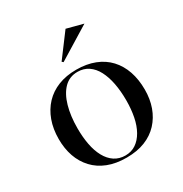

<svg xmlns="http://www.w3.org/2000/svg" viewBox="-172 -858 954 1003"><g transform="rotate(-30 305.0 -356.5)"><path d="M305 -515Q367 -515 415.5 -496Q464 -477 497 -441.5Q530 -406 547 -356.5Q564 -307 564 -246Q564 -189 547 -141.5Q530 -94 497 -58.5Q464 -23 416 -4Q368 15 305 15Q241 15 192.5 -4Q144 -23 111 -58.5Q78 -94 61.5 -141.5Q45 -189 45 -246Q45 -307 63 -356.5Q81 -406 114.5 -441.5Q148 -477 196 -496Q244 -515 305 -515ZM305 -502Q256 -502 223.5 -469Q191 -436 174.5 -378Q158 -320 158 -246Q158 -193 166.5 -148Q175 -103 193.5 -69Q212 -35 240 -16.5Q268 2 305 2Q341 2 368.5 -16.5Q396 -35 415 -68.5Q434 -102 443 -147.5Q452 -193 452 -246Q452 -302 443 -348.5Q434 -395 416 -429.5Q398 -464 370 -483Q342 -502 305 -502ZM268 -582 260 -589 364 -728 463 -702Z"/></g></svg>

Font: Kalnia
Style: Regular
Weight: 400
Designer: Frida Medrano
Foundry: Frida Medrano
Version: Version 1.105